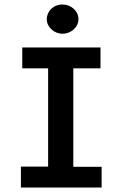

<svg xmlns="http://www.w3.org/2000/svg" viewBox="-20 -834 540 854"><path d="M79 -530H194V-93H73V0H432V-92H306V-530H427V-623H79ZM258 -814C215 -814 188 -781 188 -749C188 -713 221 -684 258 -684C296 -684 329 -713 329 -749C329 -785 296 -814 258 -814Z"/></svg>

Font: Inconsolata
Style: Bold
Weight: 700
Monospace: yes
Designer: Raph Levien, Kirill Tkachev(cyreal.org)
Foundry: Raph Levien, Kirill Tkachev(cyreal.org)
Version: Version 1.014